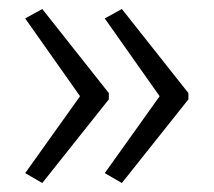

<svg xmlns="http://www.w3.org/2000/svg" viewBox="-20 -485 475 427"><path d="M399 -264 251 -78 213 -100 335 -271 213 -444 251 -465 399 -278ZM222 -264 74 -78 36 -100 158 -271 36 -444 74 -465 222 -278Z"/></svg>

Font: Noto Sans Gurmukhi Condensed Light
Style: Regular
Weight: 300
Width: 3
Designer: Jelle Bosma - Monotype Design Team
Foundry: Monotype Imaging Inc.
Version: Version 2.004; ttfautohint (v1.8.4.7-5d5b)